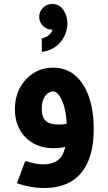

<svg xmlns="http://www.w3.org/2000/svg" viewBox="-20 -745 541 965"><path d="M251 0Q191 0 147 -25Q103 -50 79 -94Q55 -138 55 -196Q55 -257 80.5 -304Q106 -351 149.5 -378Q193 -405 247 -405Q311 -405 356.5 -367Q402 -329 426.5 -259.5Q451 -190 451 -96H316Q316 -180 294.5 -233Q273 -286 245 -286Q236 -286 223 -278Q210 -270 200 -250.5Q190 -231 190 -197Q190 -156 210 -137.5Q230 -119 277 -119Q303 -119 318 -125Q333 -131 346 -145L404 -65Q379 -34 339.5 -17Q300 0 251 0ZM201 200Q168 200 136 194.5Q104 189 65 176L106 66H116Q144 75 162 78Q180 81 197 81Q260 81 288 42.5Q316 4 316 -96H451Q451 1 422.5 67Q394 133 338.5 166.5Q283 200 201 200ZM190 -484V-552Q216 -558 231 -573.5Q246 -589 246 -610Q246 -629 240 -642L287 -665Q291 -653 291 -640Q291 -621 281 -611.5Q271 -602 259.5 -599Q248 -596 243 -596Q215 -596 196 -615Q177 -634 177 -660Q177 -687 196 -706Q215 -725 243 -725Q278 -725 298.5 -695Q319 -665 319 -627Q319 -601 306.5 -570Q294 -539 265.5 -515Q237 -491 190 -484Z"/></svg>

Font: Fustat ExtraBold
Style: Regular
Weight: 800
Designer: Mohamed Gaber, Khaled Hosny, Laura Garcia Mut
Foundry: Kief Type Foundry, Alif Type Foundry, Hard Type Foundry
Version: Version 1.007